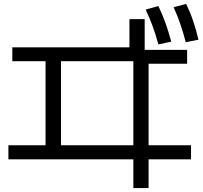

<svg xmlns="http://www.w3.org/2000/svg" viewBox="-20 -875 1040 982"><path d="M662 87V-60H23V-132H213V-562H43V-633H642V-777H720V-620H937V-549H740V-132H957V-60H740V87ZM292 -132H662V-562H292ZM790 -648Q776 -699 760.5 -741.5Q745 -784 725 -826L790 -844Q811 -801 826.5 -757Q842 -713 856 -662ZM930 -659Q917 -710 902 -753Q887 -796 868 -838L932 -855Q953 -812 968 -767.5Q983 -723 995 -672Z"/></svg>

Font: M PLUS 2
Style: Regular
Weight: 400
Designer: Coji Morishita
Foundry: UNDERFOREST DESIGN
Version: Version 1.001